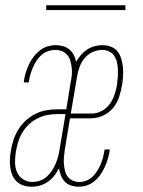

<svg xmlns="http://www.w3.org/2000/svg" viewBox="-20 -699 540 727"><path d="M100 8Q84 8 69.5 3.5Q55 -1 44 -11Q33 -21 27 -35Q21 -49 19 -64Q17 -79 17.5 -95Q18 -111 21 -127Q24 -147 30.5 -167.5Q37 -188 48.5 -207Q60 -226 76.5 -241.5Q93 -257 112.5 -267Q132 -277 153 -281Q174 -285 194 -285H231L248 -390Q251 -403 252 -416.5Q253 -430 251.5 -443Q250 -456 246.5 -468.5Q243 -481 235 -490.5Q227 -500 215 -505Q203 -510 189 -510Q176 -510 162.5 -505.5Q149 -501 138 -491.5Q127 -482 119 -470Q111 -458 105.5 -445.5Q100 -433 96 -420Q92 -407 90 -394Q90 -392 89.5 -390.5Q89 -389 89 -387H70Q70 -389 70.5 -391Q71 -393 71 -395Q73 -410 78 -425.5Q83 -441 90 -456Q97 -471 107.5 -484.5Q118 -498 131.5 -508.5Q145 -519 160.5 -523.5Q176 -528 192 -528Q206 -528 219.5 -524Q233 -520 243 -511.5Q253 -503 259.5 -490.5Q266 -478 268 -465Q276 -479 286.5 -491Q297 -503 310 -511.5Q323 -520 338 -524Q353 -528 368 -528Q385 -528 400.5 -522Q416 -516 425.5 -503.5Q435 -491 439.5 -475.5Q444 -460 445.5 -443.5Q447 -427 446 -410Q445 -393 442 -376Q438 -353 430.5 -330.5Q423 -308 407.5 -289.5Q392 -271 369.5 -261Q347 -251 324 -251H245L225 -130Q223 -117 222 -103.5Q221 -90 222 -77.5Q223 -65 226 -52.5Q229 -40 236.5 -30Q244 -20 255.5 -15Q267 -10 280 -10Q293 -10 306.5 -15Q320 -20 330 -29.5Q340 -39 347.5 -51Q355 -63 360.5 -75.5Q366 -88 369.5 -101Q373 -114 375 -127Q376 -128 376 -129.5Q376 -131 376 -133H396Q395 -131 395 -129Q395 -127 395 -126Q392 -110 387.5 -95Q383 -80 376 -65Q369 -50 359.5 -36.5Q350 -23 337 -12.5Q324 -2 308.5 3Q293 8 278 8Q263 8 249 3.5Q235 -1 225.5 -11Q216 -21 211 -34Q206 -47 203 -62Q196 -47 185.5 -33.5Q175 -20 161 -10.5Q147 -1 131.5 3.5Q116 8 100 8Q100 8 100 8Q100 8 100 8ZM327 -269Q346 -269 364.5 -278.5Q383 -288 395 -304.5Q407 -321 413.5 -340Q420 -359 423 -378Q425 -393 426 -407Q427 -421 426.5 -435Q426 -449 423 -462.5Q420 -476 413 -487Q406 -498 393.5 -504Q381 -510 367 -510Q349 -510 331 -502Q313 -494 300.5 -479Q288 -464 281.5 -446Q275 -428 272 -410L248 -269ZM103 -10Q117 -10 131.5 -15Q146 -20 157.5 -30.5Q169 -41 177 -53.5Q185 -66 191 -80Q197 -94 200.5 -108Q204 -122 206 -136L228 -267H194Q176 -267 157 -263Q138 -259 120.5 -250Q103 -241 88.5 -227Q74 -213 64 -196Q54 -179 48.5 -160.5Q43 -142 40 -124Q37 -104 37 -84.5Q37 -65 44 -48Q51 -31 67 -20.5Q83 -10 103 -10ZM155 -661V-679H455V-661Z"/></svg>

Font: Iosevka SS04 Thin
Style: Italic
Weight: 100
Italic angle: -9°
Monospace: yes
Designer: Belleve Invis
Foundry: Belleve Invis
Version: Version 19.0.0; ttfautohint (v1.8.4)